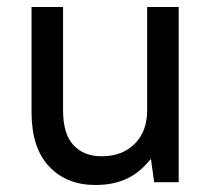

<svg xmlns="http://www.w3.org/2000/svg" viewBox="-20 -520 605 548"><path d="M252 8Q170 8 120 -45Q70 -98 70 -200V-500H160V-205Q160 -138 189.5 -106Q219 -74 270 -74Q329 -74 364.5 -109.5Q400 -145 400 -205V-500H490V0H420L411 -65H409Q379 -27 341 -9.5Q303 8 252 8Z"/></svg>

Font: PT Root UI Medium
Style: Regular
Weight: 500
Designer: Vitaly Kuzmin
Foundry: ParaType Ltd.
Version: Version 2.001G